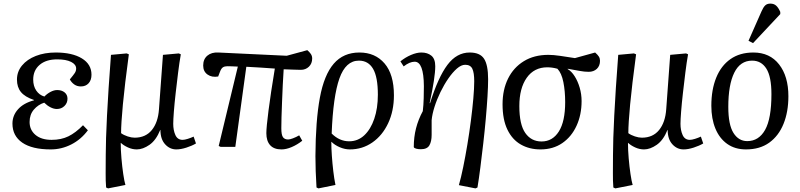

<svg xmlns="http://www.w3.org/2000/svg" viewBox="-20 -814 4436 1064"><path d="M261 14Q158 14 103.5 -23.5Q49 -61 49 -129Q49 -174 80 -208.5Q111 -243 168 -258V-260Q118 -277 96 -304Q74 -331 74 -373Q74 -417 102 -451Q130 -485 178.5 -504Q227 -523 289 -523Q380 -523 433.5 -490.5Q487 -458 487 -400Q487 -370 471 -352.5Q455 -335 428 -335Q407 -335 391.5 -346Q376 -357 367 -374Q387 -398 394.5 -409.5Q402 -421 402 -434Q402 -457 374 -471Q346 -485 297 -485Q235 -485 199.5 -454.5Q164 -424 164 -373Q164 -337 181 -312Q198 -287 226 -279Q240 -294 259.5 -304.5Q279 -315 297 -315Q322 -315 338 -302Q354 -289 354 -267Q354 -243 337 -226.5Q320 -210 295 -210Q278 -210 259.5 -219.5Q241 -229 225 -245Q191 -234 167.5 -206.5Q144 -179 144 -138Q144 -94 176.5 -66.5Q209 -39 266 -39Q319 -39 359 -58.5Q399 -78 440 -120L467 -92Q429 -41 375 -13.5Q321 14 261 14Z M579 230 568 225Q565 186 565.5 146.5Q566 107 566 45Q566 -35 573 -174Q580 -313 595 -510L682 -518L694 -513Q671 -342 661 -235.5Q651 -129 651 -76Q666 -65 687.5 -58Q709 -51 726 -51Q787 -51 821.5 -93.5Q856 -136 861 -209L883 -510L971 -518L982 -513Q974 -468 967 -411.5Q960 -355 953.5 -298Q947 -241 943.5 -195.5Q940 -150 940 -128Q940 -92 952 -65.5Q964 -39 992 -39Q1003 -39 1020.5 -44.5Q1038 -50 1053 -57L1066 -19Q1044 -6 1013 4Q982 14 957 14Q921 14 895 -14.5Q869 -43 869 -94H868Q845 -37 808.5 -11.5Q772 14 738 14Q713 14 689 3Q665 -8 650 -22H649Q649 17 653 63.5Q657 110 663 150.5Q669 191 675 211Z M1540 14Q1498 14 1477 -9.5Q1456 -33 1456 -76Q1456 -108 1468 -201.5Q1480 -295 1503 -434Q1464 -437 1424 -439.5Q1384 -442 1345 -444L1284 0H1203L1192 -5L1298 -445Q1277 -446 1263 -446.5Q1249 -447 1240 -447Q1225 -447 1215.5 -441Q1206 -435 1199 -416L1189 -390Q1154 -384 1130 -401Q1106 -418 1106 -451Q1106 -486 1129 -505.5Q1152 -525 1190 -523L1569 -505L1683 -536Q1695 -526 1702.5 -515Q1710 -504 1710 -490Q1710 -462 1692 -444.5Q1674 -427 1647 -427Q1634 -427 1608.5 -428Q1583 -429 1552 -430Q1549 -390 1547 -343Q1545 -296 1543 -249.5Q1541 -203 1540 -164.5Q1539 -126 1539 -103Q1539 -67 1548 -54Q1557 -41 1577 -41Q1586 -41 1603.5 -47.5Q1621 -54 1638 -64L1655 -34Q1627 -12 1596.5 1Q1566 14 1540 14Z M1745 230 1734 225Q1731 177 1729.5 134.5Q1728 92 1728 51Q1729 -145 1752.5 -272Q1776 -399 1829.5 -461Q1883 -523 1972 -523Q2059 -523 2111 -462.5Q2163 -402 2163 -286Q2163 -199 2131 -131Q2099 -63 2043.5 -24.5Q1988 14 1919 14Q1891 14 1863 2Q1835 -10 1817 -28H1816Q1816 6 1819 49Q1822 92 1827 134.5Q1832 177 1839 211ZM1915 -31Q1963 -31 1998.5 -64Q2034 -97 2054 -155.5Q2074 -214 2074 -289Q2074 -387 2047.5 -432.5Q2021 -478 1969 -478Q1896 -478 1861 -379.5Q1826 -281 1818 -74Q1861 -31 1915 -31Z M2615 230 2523 212Q2535 170 2547 111.5Q2559 53 2570 -13Q2581 -79 2589.5 -145Q2598 -211 2603 -268Q2608 -325 2608 -364Q2608 -411 2597.5 -433Q2587 -455 2558 -455Q2536 -455 2512 -434Q2488 -413 2464.5 -379Q2441 -345 2421 -304Q2401 -263 2388 -222Q2375 -181 2372 -148Q2372 -103 2372 -66.5Q2372 -30 2359.5 -8.5Q2347 13 2312 13Q2298 13 2286.5 10Q2275 7 2273 1Q2273 -54 2285.5 -103Q2298 -152 2323 -198Q2327 -232 2328 -269.5Q2329 -307 2329 -337Q2328 -472 2278 -472Q2250 -472 2217 -446L2199 -474Q2226 -496 2257.5 -509.5Q2289 -523 2315 -523Q2349 -523 2370.5 -505.5Q2392 -488 2392 -447Q2392 -385 2361 -243L2363 -242Q2408 -386 2459.5 -454.5Q2511 -523 2583 -523Q2640 -523 2662.5 -488.5Q2685 -454 2685 -375Q2685 -336 2681.5 -279Q2678 -222 2672 -155Q2666 -88 2658 -18.5Q2650 51 2642 114Q2634 177 2626 225Z M2975 14Q2914 14 2866.5 -13Q2819 -40 2792 -95.5Q2765 -151 2765 -236Q2765 -317 2795.5 -378.5Q2826 -440 2883 -475Q2940 -510 3019 -510Q3046 -510 3084 -504.5Q3122 -499 3166 -492L3278 -523Q3293 -510 3299 -500Q3305 -490 3305 -477Q3305 -449 3287.5 -432.5Q3270 -416 3242 -416Q3219 -416 3192.5 -421Q3166 -426 3126 -433V-431Q3147 -419 3164.5 -391.5Q3182 -364 3192.5 -328Q3203 -292 3203 -254Q3203 -178 3175 -117Q3147 -56 3096 -21Q3045 14 2975 14ZM2981 -30Q3042 -30 3077 -85.5Q3112 -141 3112 -248Q3112 -309 3102 -359Q3092 -409 3069 -433Q3040 -441 3013 -441Q2940 -441 2899 -383Q2858 -325 2858 -226Q2858 -124 2891 -77Q2924 -30 2981 -30Z M3390 230 3379 225Q3376 186 3376.5 146.5Q3377 107 3377 45Q3377 -35 3384 -174Q3391 -313 3406 -510L3493 -518L3505 -513Q3482 -342 3472 -235.5Q3462 -129 3462 -76Q3477 -65 3498.5 -58Q3520 -51 3537 -51Q3598 -51 3632.5 -93.5Q3667 -136 3672 -209L3694 -510L3782 -518L3793 -513Q3785 -468 3778 -411.5Q3771 -355 3764.5 -298Q3758 -241 3754.5 -195.5Q3751 -150 3751 -128Q3751 -92 3763 -65.5Q3775 -39 3803 -39Q3814 -39 3831.5 -44.5Q3849 -50 3864 -57L3877 -19Q3855 -6 3824 4Q3793 14 3768 14Q3732 14 3706 -14.5Q3680 -43 3680 -94H3679Q3656 -37 3619.5 -11.5Q3583 14 3549 14Q3524 14 3500 3Q3476 -8 3461 -22H3460Q3460 17 3464 63.5Q3468 110 3474 150.5Q3480 191 3486 211Z M4114 14Q4053 14 4010 -16.5Q3967 -47 3944.5 -101.5Q3922 -156 3922 -228Q3922 -317 3949 -383.5Q3976 -450 4028 -486.5Q4080 -523 4155 -523Q4246 -523 4297.5 -457Q4349 -391 4349 -281Q4349 -194 4322 -127.5Q4295 -61 4243 -23.5Q4191 14 4114 14ZM4121 -32Q4185 -32 4220 -94.5Q4255 -157 4255 -292Q4255 -389 4227 -433.5Q4199 -478 4148 -478Q4082 -478 4049 -411Q4016 -344 4016 -222Q4016 -123 4044.5 -77.5Q4073 -32 4121 -32ZM4153 -575 4128 -588 4200 -751Q4210 -774 4220.5 -784Q4231 -794 4249 -794Q4269 -794 4281.5 -782.5Q4294 -771 4304 -748V-736Z"/></svg>

Font: Literata 36pt
Style: Italic
Weight: 400
Italic angle: -2°
Designer: Latin by Veronika Burian and Jose Scaglione. Greek by Irene Vlachou. Cyrillic by Vera Evstafieva
Foundry: TypeTogether
Version: Version 3.002